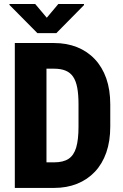

<svg xmlns="http://www.w3.org/2000/svg" viewBox="-20 -922 603 942"><path d="M245.6 0H117.7L118.7 -125.5H245.6Q290 -125.5 316.2 -142.6Q342.3 -159.7 353.8 -198.2Q365.2 -236.8 365.2 -300.8V-410.6Q365.2 -458.5 358.9 -491.9Q352.5 -525.4 338.6 -545.7Q324.7 -565.9 301.8 -575.4Q278.8 -585 245.1 -585H115.2V-710.9H245.1Q307.1 -710.9 357.9 -690.7Q408.7 -670.4 445.3 -631.6Q481.9 -592.8 501.5 -537.1Q521 -481.4 521 -409.7V-300.8Q521 -229.5 501.5 -173.6Q481.9 -117.7 445.3 -79.1Q408.7 -40.5 358.2 -20.3Q307.6 0 245.6 0ZM208 -710.9V0H52.7V-710.9ZM152.8 -902.3 209.5 -835 266.1 -902.3H392.1V-897L256.3 -759.3H163.6L26.4 -897.9V-902.3Z"/></svg>

Font: Roboto Condensed ExtraBold
Style: Regular
Weight: 800
Designer: Christian Robertson
Foundry: Google
Version: Version 3.008; 2023